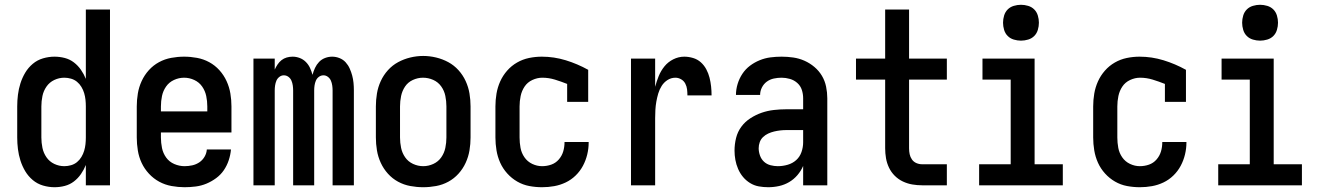

<svg xmlns="http://www.w3.org/2000/svg" viewBox="-20 -775 5540 803"><path d="M208 8Q184 8 160 1Q136 -6 117 -22Q98 -38 85.5 -59Q73 -80 65.5 -103.5Q58 -127 55 -151.5Q52 -176 52 -200V-330Q52 -354 55 -378.5Q58 -403 65.5 -426.5Q73 -450 85.5 -471Q98 -492 117 -508Q136 -524 160 -531Q184 -538 208 -538Q230 -538 251 -532.5Q272 -527 289 -514Q306 -501 318.5 -483Q331 -465 339 -445V-735H440V0H339V-85Q331 -65 318.5 -47Q306 -29 289 -16Q272 -3 251 2.5Q230 8 208 8ZM249 -80Q263 -80 277 -84Q291 -88 302 -97Q313 -106 320.5 -118.5Q328 -131 332 -144.5Q336 -158 337.5 -172Q339 -186 339 -200V-330Q339 -344 337.5 -358Q336 -372 332 -385.5Q328 -399 320.5 -411.5Q313 -424 302 -433Q291 -442 277 -446Q263 -450 249 -450Q227 -450 207 -440.5Q187 -431 174.5 -413Q162 -395 157.5 -373.5Q153 -352 153 -330V-200Q153 -178 157.5 -156.5Q162 -135 174.5 -117Q187 -99 207 -89.5Q227 -80 249 -80Z M752 8Q725 8 697.5 3Q670 -2 646 -15Q622 -28 603 -48.5Q584 -69 572.5 -93.5Q561 -118 556.5 -145.5Q552 -173 552 -200V-330Q552 -357 556.5 -384Q561 -411 572.5 -436Q584 -461 602.5 -481.5Q621 -502 645 -515Q669 -528 696 -533Q723 -538 750 -538Q777 -538 804 -533Q831 -528 855 -515Q879 -502 897.5 -481.5Q916 -461 927.5 -436Q939 -411 943.5 -384Q948 -357 948 -330V-221H653V-200Q653 -178 657.5 -156Q662 -134 675 -116Q688 -98 709 -89Q730 -80 752 -80Q768 -80 784 -83.5Q800 -87 813.5 -96Q827 -105 835.5 -119.5Q844 -134 845 -150H946Q944 -127 936.5 -104.5Q929 -82 916 -63Q903 -44 884 -30Q865 -16 843.5 -7Q822 2 798.5 5Q775 8 752 8ZM653 -309H847V-330Q847 -352 842.5 -373.5Q838 -395 825.5 -413Q813 -431 792.5 -440.5Q772 -450 750 -450Q728 -450 707.5 -440.5Q687 -431 674.5 -413Q662 -395 657.5 -373.5Q653 -352 653 -330Z M1040 0V-530H1129V-484Q1134 -495 1141 -505.5Q1148 -516 1157.5 -523.5Q1167 -531 1179 -534.5Q1191 -538 1204 -538Q1204 -538 1204 -538Q1204 -538 1204 -538Q1219 -538 1233.5 -532.5Q1248 -527 1259 -516Q1270 -505 1276.5 -491Q1283 -477 1287 -462Q1291 -477 1297.5 -491Q1304 -505 1314.5 -516Q1325 -527 1339.5 -532.5Q1354 -538 1369 -538Q1369 -538 1369 -538Q1369 -538 1369 -538Q1385 -538 1400 -532Q1415 -526 1425.5 -514.5Q1436 -503 1442.5 -488.5Q1449 -474 1453 -459Q1457 -444 1458.5 -428.5Q1460 -413 1460 -397V0H1371V-397Q1371 -407 1369.5 -417.5Q1368 -428 1364 -437.5Q1360 -447 1351.5 -453.5Q1343 -460 1333 -460Q1322 -460 1313.5 -453.5Q1305 -447 1301 -437.5Q1297 -428 1295.5 -417.5Q1294 -407 1294 -397V0H1206V-397Q1206 -407 1204.5 -417.5Q1203 -428 1199 -437.5Q1195 -447 1186.5 -453.5Q1178 -460 1167 -460Q1157 -460 1148.5 -453.5Q1140 -447 1136 -437.5Q1132 -428 1130.5 -417.5Q1129 -407 1129 -397V0Z M1750 8Q1723 8 1696 3Q1669 -2 1645 -15Q1621 -28 1602.5 -48.5Q1584 -69 1572.5 -94Q1561 -119 1556.5 -146Q1552 -173 1552 -200V-330Q1552 -357 1556.5 -384Q1561 -411 1572.5 -436Q1584 -461 1602.5 -481.5Q1621 -502 1645 -515Q1669 -528 1696 -534.5Q1723 -541 1750 -541Q1777 -541 1804 -534.5Q1831 -528 1855 -515Q1879 -502 1897.5 -481.5Q1916 -461 1927.5 -436Q1939 -411 1943.5 -384Q1948 -357 1948 -330V-200Q1948 -173 1943.5 -146Q1939 -119 1927.5 -94Q1916 -69 1897.5 -48.5Q1879 -28 1855 -15Q1831 -2 1804 3Q1777 8 1750 8ZM1750 -80Q1772 -80 1792.5 -89.5Q1813 -99 1825.5 -117Q1838 -135 1842.5 -156.5Q1847 -178 1847 -200V-330Q1847 -352 1842.5 -374Q1838 -396 1825 -414Q1812 -432 1791.5 -441Q1771 -450 1749 -450Q1727 -450 1706.5 -440.5Q1686 -431 1674 -413Q1662 -395 1657.5 -373.5Q1653 -352 1653 -330V-200Q1653 -178 1657.5 -156.5Q1662 -135 1674.5 -117Q1687 -99 1707.5 -89.5Q1728 -80 1750 -80Z M2247 8Q2220 8 2193.5 3Q2167 -2 2143.5 -15.5Q2120 -29 2101.5 -49.5Q2083 -70 2072 -94.5Q2061 -119 2056.5 -146Q2052 -173 2052 -200V-330Q2052 -357 2056.5 -383.5Q2061 -410 2072 -434.5Q2083 -459 2101 -479.5Q2119 -500 2142.5 -513.5Q2166 -527 2192.5 -532.5Q2219 -538 2246 -538Q2297 -538 2346 -523Q2395 -508 2440 -483V-349H2352V-424Q2327 -434 2301 -442Q2275 -450 2248 -450Q2227 -450 2206.5 -440.5Q2186 -431 2174 -413Q2162 -395 2157.5 -373.5Q2153 -352 2153 -330V-200Q2153 -178 2157 -156.5Q2161 -135 2173.5 -117Q2186 -99 2206 -89.5Q2226 -80 2247 -80Q2267 -80 2285.5 -86.5Q2304 -93 2317 -108Q2330 -123 2335.5 -141.5Q2341 -160 2341 -180Q2341 -180 2341 -180.5Q2341 -181 2341 -181H2442Q2442 -180 2442 -179.5Q2442 -179 2442 -179Q2442 -154 2436 -129Q2430 -104 2418 -81.5Q2406 -59 2387.5 -41Q2369 -23 2346 -12Q2323 -1 2298 3.5Q2273 8 2247 8Z M2619 0V-530H2720V-412Q2726 -435 2735 -457Q2744 -479 2759 -497.5Q2774 -516 2796 -527Q2818 -538 2842 -538Q2860 -538 2878.5 -532.5Q2897 -527 2911 -514.5Q2925 -502 2934 -485Q2943 -468 2947.5 -450Q2952 -432 2954 -413.5Q2956 -395 2956 -376H2855Q2855 -389 2853.5 -401.5Q2852 -414 2846 -425.5Q2840 -437 2828.5 -443.5Q2817 -450 2805 -450Q2787 -450 2772 -440.5Q2757 -431 2747.5 -416Q2738 -401 2733 -384Q2728 -367 2725 -350Q2722 -333 2721 -315.5Q2720 -298 2720 -281V0Z M3193 8Q3173 8 3153.5 4.5Q3134 1 3117 -9.5Q3100 -20 3087.5 -35Q3075 -50 3067 -68.5Q3059 -87 3055.5 -106.5Q3052 -126 3052 -145Q3052 -172 3058.5 -198Q3065 -224 3080.5 -245Q3096 -266 3118.5 -280.5Q3141 -295 3165.5 -303.5Q3190 -312 3216.5 -315Q3243 -318 3269 -318H3339V-364Q3339 -382 3333.5 -399Q3328 -416 3314.5 -428Q3301 -440 3283.5 -445Q3266 -450 3249 -450Q3232 -450 3216 -446.5Q3200 -443 3187 -433.5Q3174 -424 3166.5 -409Q3159 -394 3159 -378Q3159 -378 3159 -378Q3159 -378 3159 -378H3058Q3058 -378 3058 -378Q3058 -378 3058 -378Q3058 -401 3065 -424Q3072 -447 3085 -466.5Q3098 -486 3116.5 -500Q3135 -514 3157 -523Q3179 -532 3202 -535Q3225 -538 3249 -538Q3273 -538 3297.5 -534.5Q3322 -531 3344.5 -521Q3367 -511 3386 -495Q3405 -479 3417.5 -458Q3430 -437 3435 -412.5Q3440 -388 3440 -364V0H3339V-81Q3330 -60 3315 -42.5Q3300 -25 3280.5 -13.5Q3261 -2 3238.5 3Q3216 8 3193 8ZM3233 -80Q3254 -80 3274.5 -86Q3295 -92 3310 -105.5Q3325 -119 3332 -139Q3339 -159 3339 -180V-231H3269Q3256 -231 3243 -229.5Q3230 -228 3217.5 -225Q3205 -222 3193 -216.5Q3181 -211 3171.5 -202Q3162 -193 3157.5 -180.5Q3153 -168 3153 -155Q3153 -140 3158.5 -124.5Q3164 -109 3175.5 -98.5Q3187 -88 3202.5 -84Q3218 -80 3233 -80Z M3837 0Q3816 0 3795.5 -3.5Q3775 -7 3756 -16Q3737 -25 3722 -40Q3707 -55 3698 -74Q3689 -93 3685.5 -113.5Q3682 -134 3682 -155V-442H3560V-530H3682V-735H3782V-530H3940V-442H3782V-155Q3782 -142 3784.5 -130Q3787 -118 3794 -108Q3801 -98 3812.5 -93Q3824 -88 3837 -88H3940V0Z M4075 0V-88H4207V-442H4089V-530H4307V-88H4425V0ZM4250 -605Q4235 -605 4220 -609.5Q4205 -614 4194.5 -624.5Q4184 -635 4179.5 -650Q4175 -665 4175 -680Q4175 -695 4179.5 -710Q4184 -725 4194.5 -735.5Q4205 -746 4220 -750.5Q4235 -755 4250 -755Q4265 -755 4280 -750.5Q4295 -746 4305.5 -735.5Q4316 -725 4320.5 -710Q4325 -695 4325 -680Q4325 -665 4320.5 -650Q4316 -635 4305.5 -624.5Q4295 -614 4280 -609.5Q4265 -605 4250 -605Z M4747 8Q4720 8 4693.5 3Q4667 -2 4643.5 -15.5Q4620 -29 4601.5 -49.5Q4583 -70 4572 -94.5Q4561 -119 4556.5 -146Q4552 -173 4552 -200V-330Q4552 -357 4556.5 -383.5Q4561 -410 4572 -434.5Q4583 -459 4601 -479.5Q4619 -500 4642.5 -513.5Q4666 -527 4692.5 -532.5Q4719 -538 4746 -538Q4797 -538 4846 -523Q4895 -508 4940 -483V-349H4852V-424Q4827 -434 4801 -442Q4775 -450 4748 -450Q4727 -450 4706.5 -440.5Q4686 -431 4674 -413Q4662 -395 4657.5 -373.5Q4653 -352 4653 -330V-200Q4653 -178 4657 -156.5Q4661 -135 4673.5 -117Q4686 -99 4706 -89.5Q4726 -80 4747 -80Q4767 -80 4785.5 -86.5Q4804 -93 4817 -108Q4830 -123 4835.5 -141.5Q4841 -160 4841 -180Q4841 -180 4841 -180.5Q4841 -181 4841 -181H4942Q4942 -180 4942 -179.5Q4942 -179 4942 -179Q4942 -154 4936 -129Q4930 -104 4918 -81.5Q4906 -59 4887.5 -41Q4869 -23 4846 -12Q4823 -1 4798 3.5Q4773 8 4747 8Z M5075 0V-88H5207V-442H5089V-530H5307V-88H5425V0ZM5250 -605Q5235 -605 5220 -609.5Q5205 -614 5194.5 -624.5Q5184 -635 5179.5 -650Q5175 -665 5175 -680Q5175 -695 5179.5 -710Q5184 -725 5194.5 -735.5Q5205 -746 5220 -750.5Q5235 -755 5250 -755Q5265 -755 5280 -750.5Q5295 -746 5305.5 -735.5Q5316 -725 5320.5 -710Q5325 -695 5325 -680Q5325 -665 5320.5 -650Q5316 -635 5305.5 -624.5Q5295 -614 5280 -609.5Q5265 -605 5250 -605Z"/></svg>

Font: iosevka_custom_sans_ss08 SmBd
Style: Regular
Weight: 600
Designer: Belleve Invis
Foundry: Belleve Invis
Version: Version 10.3.0; ttfautohint (v1.8.3)